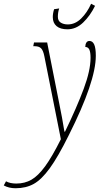

<svg xmlns="http://www.w3.org/2000/svg" viewBox="-160 -762 546 1022"><path d="M-140 225 -128 203Q-107 215 -73 215Q-28 215 7.5 194.5Q43 174 80 123.5Q117 73 164 -21L76 -463Q70 -493 59 -504.5Q48 -516 25 -516H17L21 -536H91L155 -213Q171 -136 183 -61H186Q249 -191 285.5 -289Q322 -387 322 -454Q322 -484 315.5 -498Q309 -512 294 -512Q294 -526 299.5 -535Q305 -544 316 -544Q333 -544 341.5 -525Q350 -506 350 -465Q350 -328 206 -42Q149 73 105 133.5Q61 194 19.5 217Q-22 240 -77 240Q-113 240 -140 225ZM121 -671Q121 -691 128 -713L155 -717Q148 -696 148 -673Q148 -651 163.5 -641.5Q179 -632 201 -632Q240 -632 272 -663.5Q304 -695 325 -742L346 -731Q320 -678 282.5 -642Q245 -606 199 -606Q161 -606 141 -623Q121 -640 121 -671Z"/></svg>

Font: Noto Serif CondThin
Style: Italic
Weight: 250
Width: 3
Italic angle: -12°
Designer: Monotype Design Team
Foundry: Monotype Imaging Inc.
Version: Version 1.001